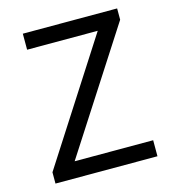

<svg xmlns="http://www.w3.org/2000/svg" viewBox="-100 -739 739 822"><g transform="rotate(-15 269.5 -328.0)"><path d="M45 0H497V-71H149L494 -606V-656H76V-585H389L45 -50Z"/></g></svg>

Font: DAIFUKU Sans
Style: Regular
Weight: 400
Designer: Original font ‘Source Han Sans JP’ : Paul D. Hunt
Foundry: Daifuku
Version: Version 1.000